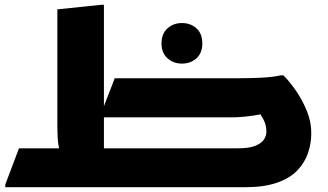

<svg xmlns="http://www.w3.org/2000/svg" viewBox="-20 -780 1368 800"><path d="M391 -162H971Q1017 -162 1042.5 -172Q1068 -182 1079 -197.5Q1090 -213 1090 -232Q1090 -259 1077.5 -282.5Q1065 -306 1053 -320L1131 -317Q1086 -307 1054 -301.5Q1022 -296 995.5 -293.5Q969 -291 940 -291H395L458 -454H977Q1026 -454 1072.5 -456.5Q1119 -459 1149 -466H1161Q1187 -440 1213.5 -401.5Q1240 -363 1258.5 -318Q1277 -273 1277 -226Q1277 -182 1263 -141.5Q1249 -101 1218 -69Q1187 -37 1133.5 -18.5Q1080 0 1002 0H391ZM2 0V-11L59 -162H305L242 -135Q228 -146 223.5 -175.5Q219 -205 219 -248V-741L401 -760H413V-83L334 -162H540V-20L520 0ZM738 -515Q703 -515 678 -537Q653 -559 653 -599Q653 -640 678 -662Q703 -684 738 -684Q774 -684 798.5 -662Q823 -640 823 -599Q823 -559 798.5 -537Q774 -515 738 -515Z"/></svg>

Font: Kufam ExtraBold
Style: Regular
Weight: 800
Designer: Wael Morcos, Artur Schmal
Foundry: Original Type
Version: Version 1.300; ttfautohint (v1.8.3)